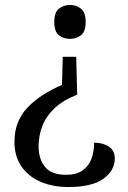

<svg xmlns="http://www.w3.org/2000/svg" viewBox="-20 -559 514 771"><path d="M290 -179Q230 -155 196.5 -122Q163 -89 149 -50.5Q135 -12 135 28Q135 80 161 111.5Q187 143 246 143Q287 143 312 125Q337 107 347.5 78Q358 49 358 14Q394 14 417.5 30Q441 46 441 77Q441 126 395 159Q349 192 254 192Q191 192 142 170.5Q93 149 65.5 108.5Q38 68 38 11Q38 -71 89 -125.5Q140 -180 229 -218L232 -331H286ZM261 -539Q287 -539 305.5 -524Q324 -509 324 -471Q324 -432 305.5 -417.5Q287 -403 261 -403Q235 -403 216.5 -417.5Q198 -432 198 -471Q198 -509 216.5 -524Q235 -539 261 -539Z"/></svg>

Font: NotoSerif-Regular
Style: Regular
Weight: 400
Designer: Monotype Design Team
Foundry: Monotype Imaging Inc.
Version: Version 2.007; ttfautohint (v1.8) -l 8 -r 50 -G 200 -x 14 -D